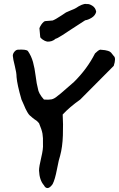

<svg xmlns="http://www.w3.org/2000/svg" viewBox="-20 -893 604 974"><path d="M221 61Q210 61 203 47Q180 21 178 -28Q178 -47 189 -93Q200 -139 198 -162Q199 -195 195.5 -215Q192 -235 178 -268L176 -270Q174 -272 172.5 -274Q171 -276 168.5 -278Q166 -280 165 -281Q154 -288 145 -295.5Q136 -303 130.5 -308Q125 -313 118.5 -324.5Q112 -336 109.5 -341.5Q107 -347 100 -363.5Q93 -380 89 -388Q67 -464 64 -502Q64 -524 55 -559Q46 -594 45 -610Q45 -621 53.5 -631Q62 -641 72 -641Q111 -643 121 -635Q139 -609 147.5 -578Q156 -547 161 -506.5Q166 -466 172 -445Q175 -419 203 -388Q227 -386 241.5 -389Q256 -392 273 -407Q282 -413 316.5 -443.5Q351 -474 355 -477Q422 -543 462 -622Q478 -638 488 -641Q508 -639 513 -638.5Q518 -638 528 -635Q538 -632 543.5 -626Q549 -620 557 -609Q570 -599 557 -559L387 -388Q332 -349 298 -312Q301 -265 299 -206Q297 -147 285 -103Q279 -87 269 -34.5Q259 18 247 41Q233 61 221 61ZM219 -682Q208 -684 196 -692.5Q184 -701 184 -706L180 -750Q180 -751 184 -759Q188 -767 195.5 -776Q203 -785 210 -786L247 -789Q253 -791 264.5 -797.5Q276 -804 292.5 -815Q309 -826 315 -830L338 -840Q361 -849 363 -851Q399 -875 417 -873Q420 -873 420 -872Q430 -875 447.5 -864.5Q465 -854 468 -833Q463 -814 445 -803Q427 -792 412 -790L338 -742Q327 -734 297 -715Q267 -696 263 -697Q244 -680 219 -682Z"/></svg>

Font: Excalifont
Style: Regular
Weight: 400
Designer: Your Own Font Foundry (Virgil); Ján Filípek / DizajnDesign (Excalifont, modifications)
Foundry: Your Own Font Foundry (Virgil); Ján Filípek / DizajnDesign (Excalifont, modifications)
Version: Version 1.000;Glyphs 3.2 (3227)